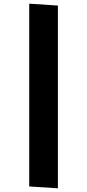

<svg xmlns="http://www.w3.org/2000/svg" viewBox="-20 -900 469 1038"><path d="M293 118 138 108V-880L293 -870Z"/></svg>

Font: Xiangcui Wave Sans Xiangcui Wave Sans
Style: Regular
Weight: 800
Width: 3
Version: Version 0.920;March 28, 2024;FontCreator 14.0.0.2814 64-bit